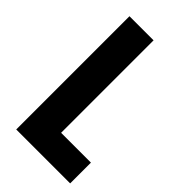

<svg xmlns="http://www.w3.org/2000/svg" viewBox="-220 -785 856 856"><g transform="rotate(45 208.0 -357.0)"><path d="M62 0H402V-131H214V-714H62Z"/></g></svg>

Font: Noto Sans Thai Looped ExtraCondensed ExtraBold
Style: Regular
Weight: 800
Width: 2
Designer: Sasikarn Vongin, Ben Mitchell
Foundry: The Fontpad Ltd
Version: Version 1.001